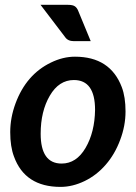

<svg xmlns="http://www.w3.org/2000/svg" viewBox="-20 -751 550 779"><path d="M225.6 7.3Q81.1 7.3 36.6 -116.2Q21.5 -156.2 21.5 -214.8Q21.5 -273.4 43 -331.5Q86.4 -448.7 186.5 -497.1Q235.4 -521 284.2 -521Q427.2 -521 474.1 -397.5Q489.3 -357.4 489.3 -298.8Q489.3 -240.2 467.3 -182.6Q445.8 -125 409.2 -83Q372.6 -40.5 323.7 -16.6Q274.4 7.3 225.6 7.3ZM145 -208.5Q145 -87.4 230 -87.4Q290 -87.4 327.1 -150.9Q364.3 -214.4 365.7 -305.2Q365.7 -426.3 279.8 -426.3Q219.2 -426.3 182.1 -362.8Q145 -299.3 145 -208.5ZM256.3 -731.4Q275.4 -731.4 284.2 -725.1Q293 -718.8 297.9 -705.6L348.1 -584H279.8Q254.9 -584 243.7 -601.1L144.5 -731.4Z"/></svg>

Font: Lato-BoldItalic
Style: Bold Italic
Weight: 700
Italic angle: -7°
Designer: Lukasz Dziedzic
Foundry: tyPoland Lukasz Dziedzic
Version: Version 1.104; Western+Polish opensource